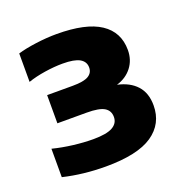

<svg xmlns="http://www.w3.org/2000/svg" viewBox="-99 -531 676 698"><g transform="rotate(-20 239.0 -182.0)"><path d="M434.5 -75Q434.5 -4 376.8 35.5Q319 75 196 75Q109.5 75 31.5 56.5V-53.5Q69 -44 110 -39Q151 -34 186.5 -34Q238.5 -34 261.5 -47Q284.5 -60 284.5 -84.5Q284.5 -109 264.8 -121Q245 -133 197 -133H83.5V-242H182.5Q225.5 -242 243.5 -252.8Q261.5 -263.5 261.5 -284.5Q261.5 -307 241 -318.8Q220.5 -330.5 175 -330.5Q143.5 -330.5 106 -324.8Q68.5 -319 40 -309V-419Q67.5 -427.5 110 -433.2Q152.5 -439 191 -439Q304.5 -439 360 -402.2Q415.5 -365.5 415.5 -296Q415.5 -257.5 393.8 -229.5Q372 -201.5 335 -190.5Q382 -180.5 408.2 -151.8Q434.5 -123 434.5 -75Z"/></g></svg>

Font: Encode Sans Expanded ExtraBold
Style: Regular
Weight: 800
Width: 7
Designer: Multiple Designers
Foundry: Impallari Type
Version: Version 2.000